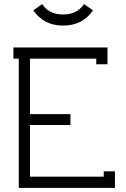

<svg xmlns="http://www.w3.org/2000/svg" viewBox="-20 -909 611 929"><path d="M386.2 -889.2 430.2 -858.9Q379.4 -785.2 285.2 -785.2Q191.9 -785.2 141.1 -858.9L184.1 -889.2Q216.8 -838.9 285.2 -838.9Q353.5 -838.9 386.2 -889.2ZM445.8 -625H125V-356.9H320.8V-304.2H125V-54.2H481.9V-80.1H536.1V0H70.8V-625H44.9V-679.2H500V-598.1H445.8Z"/></svg>

Font: Rawengulk
Style: Demibold
Weight: 600
Version: Version 0.92